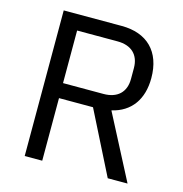

<svg xmlns="http://www.w3.org/2000/svg" viewBox="-104 -793 848 889"><g transform="rotate(15 320.0 -349.0)"><path d="M177 0V-300H340L491 0H586L426 -308C517 -329 566 -398 566 -500C566 -627 493 -698 371 -698H93V0ZM371 -372H177V-624H371C437 -624 476 -588 476 -524V-472C476 -408 437 -372 371 -372Z"/></g></svg>

Font: Braiins Sans
Style: Regular
Weight: 400
Designer: Mike Abbink, Paul van der Laan, Pieter van Rosmalen, Jiri Chlebus, Lubos Buracinsky
Foundry: Bold Monday, Sudetype
Version: Version 1.000;hotconv 1.0.109;makeotfexe 2.5.65596